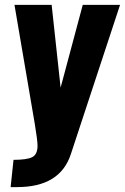

<svg xmlns="http://www.w3.org/2000/svg" viewBox="-20 -598 510 784"><path d="M23.4 166 35.2 54.7Q89.4 54.7 111.1 43.9Q132.8 33.2 133.3 -2Q133.3 -24.4 122.1 -91.8L39.1 -578.1H190.9L227.5 -240.2L317.9 -578.1H470.2L269.5 30.8Q225.6 166 50.3 166Q47.9 166 45.4 166Z"/></svg>

Font: Oswald
Style: Bold
Weight: 700
Designer: Vernon Adams
Foundry: Vernon Adams
Version: 3.0; ttfautohint (v0.94.23-7a4d-dirty) -l 8 -r 50 -G 200 -x 